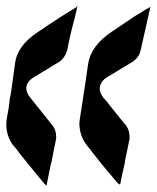

<svg xmlns="http://www.w3.org/2000/svg" viewBox="-29 -651 499 612"><path d="M133 -128 123 -78 119 -59Q118 -59 106 -73L61 -128Q33 -162 20 -180L11 -190L12 -189Q-9 -218 -9 -256Q-9 -263 -7 -275L-4 -292Q-3 -297 -1.5 -305.5Q0 -314 0 -318Q2 -330 2 -336Q5 -347 7 -363V-362L19 -449Q26 -506 92 -549Q167 -600 213 -627H212Q215 -628 216 -631H222Q219 -631 216 -629Q216 -622 215 -618L210 -597Q196 -546 186 -495Q181 -471 162 -455L163 -456L109 -423Q98 -416 94 -414L79 -405Q55 -390 55 -370Q55 -355 68 -339L140 -249Q150 -235 150 -215V-211L149 -204L139 -155V-153L138 -150V-148L135 -134Q135 -133 134 -132V-129Q133 -128 133 -127ZM368 -128 358 -84Q355 -63 353 -63Q349 -63 337 -78L295 -128Q287 -138 265 -166Q261 -173 254 -180L246 -190L247 -189Q224 -219 224 -259Q224 -263 226 -275Q244 -391 252 -448Q261 -505 326 -549Q382 -587 403 -601L402 -600L417 -609Q436 -622 444 -625Q446 -627 450 -629Q450 -623 447 -614L420 -494Q416 -470 395 -455L397 -456L309 -403Q289 -388 289 -368Q289 -356 300 -340L311 -328L310 -329Q314 -324 321.5 -314.5Q329 -305 333 -300Q355 -272 367 -258L366 -259L375 -249H374Q384 -235 384 -215V-211Q384 -206 383 -204L373 -155Q369 -138 368 -127Z"/></svg>

Font: Bangerz Fix
Style: Regular
Weight: 400
Designer: vernon adams
Foundry: Vernon Adams
Version: Version 2.10;December 28, 2023;FontCreator 13.0.0.2683 64-bi